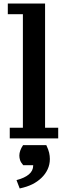

<svg xmlns="http://www.w3.org/2000/svg" viewBox="-20 -775 379 1082"><path d="M308 5H35V-55H109V-695H24V-755H234V-55H308ZM73 240Q119 228 143 207.5Q167 187 167 158V156H111Q97 140 93 127Q89 114 89 102Q89 74 110 43H241Q253 68 257 86Q261 104 261 121Q261 152 248.5 179Q236 206 213.5 227.5Q191 249 162 263.5Q133 278 91 287Z"/></svg>

Font: PT Serif Caption
Style: Semibold
Weight: 600
Designer: A.Korolkova, O.Umpeleva, V.Yefimov
Foundry: ParaType Ltd
Version: Version 1.00;May 2, 2020;FontCreator 12.0.0.2544 64-bit